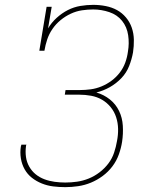

<svg xmlns="http://www.w3.org/2000/svg" viewBox="-20 -763 640 791"><path d="M249 8Q224 8 199.5 5Q175 2 152.5 -7Q130 -16 111.5 -30.5Q93 -45 81.5 -65.5Q70 -86 66 -110.5Q62 -135 66 -160Q67 -161 67 -163Q67 -165 68 -167H89Q88 -166 87.5 -164Q87 -162 87 -160Q84 -138 87 -116.5Q90 -95 100.5 -76.5Q111 -58 127 -45Q143 -32 163 -24.5Q183 -17 205 -14Q227 -11 249 -11Q273 -11 297.5 -14.5Q322 -18 345.5 -27.5Q369 -37 390 -53Q411 -69 426.5 -89.5Q442 -110 450 -134Q458 -158 462 -182Q467 -207 466.5 -232Q466 -257 458.5 -280Q451 -303 436 -321.5Q421 -340 400.5 -352Q380 -364 355.5 -368.5Q331 -373 305 -373H247L250 -392H309Q331 -392 353.5 -395Q376 -398 398 -407Q420 -416 439.5 -430.5Q459 -445 473.5 -464Q488 -483 496 -505Q504 -527 507 -550Q513 -584 508 -618Q503 -652 483 -677Q463 -702 430.5 -713Q398 -724 364 -724Q341 -724 317.5 -720.5Q294 -717 271.5 -706.5Q249 -696 229.5 -680Q210 -664 196 -643.5Q182 -623 174.5 -600.5Q167 -578 163 -554H142L172 -735H193L178 -646Q192 -670 213.5 -689.5Q235 -709 259.5 -721.5Q284 -734 311 -738.5Q338 -743 364 -743Q390 -743 415.5 -738Q441 -733 462 -721.5Q483 -710 499 -691Q515 -672 523 -648.5Q531 -625 531.5 -599Q532 -573 528 -547Q523 -519 512 -491Q501 -463 480 -441Q459 -419 432.5 -404Q406 -389 377 -382Q408 -373 432.5 -353.5Q457 -334 470.5 -306Q484 -278 486 -245Q488 -212 483 -179Q479 -153 469.5 -126.5Q460 -100 443 -77.5Q426 -55 403 -38Q380 -21 354.5 -10.5Q329 0 302 4Q275 8 249 8Z"/></svg>

Font: Iosevka Slab Thin Extended
Style: Italic
Weight: 100
Width: 7
Italic angle: -9°
Monospace: yes
Designer: Belleve Invis
Foundry: Belleve Invis
Version: Version 11.1.0; ttfautohint (v1.8.3)